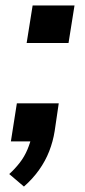

<svg xmlns="http://www.w3.org/2000/svg" viewBox="-20 -520 313 706"><path d="M68 166 14 120Q35 101 52.5 78.5Q70 56 81 29.5Q92 3 97 -21L119 0H20L42 -140H196L181 -38Q175 0 161 36Q147 72 123.5 105Q100 138 68 166ZM78 -362 100 -500H254L232 -362Z"/></svg>

Font: Nunito Sans 7pt SemiCondensed
Style: Bold Italic
Weight: 700
Width: 4
Italic angle: -9°
Designer: Vernon Adams
Foundry: Vernon Adams
Version: Version 3.101;gftools[0.9.27]